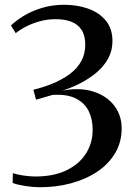

<svg xmlns="http://www.w3.org/2000/svg" viewBox="-20 -771 571 805"><path d="M143 14Q116 13.5 84 8.5Q52 3.5 33 -4L34 -45Q54 -38.5 78.5 -35Q103 -31.5 125.5 -31Q202.5 -30.5 257 -56.2Q311.5 -82 340.2 -127Q369 -172 368.5 -228.5Q368.5 -271 351.8 -305.2Q335 -339.5 297.8 -358.2Q260.5 -377 200 -373Q192.5 -371 178.5 -366.8Q164.5 -362.5 151.2 -358.8Q138 -355 131 -353L120 -394.5Q137.5 -399 157 -405Q176.5 -411 193 -417.5Q239.5 -436 271.8 -460Q304 -484 320.8 -514.8Q337.5 -545.5 337.5 -584Q337.5 -622 322 -645.8Q306.5 -669.5 278.2 -680.2Q250 -691 211.5 -690.5Q180 -690.5 149.8 -682.5Q119.5 -674.5 93 -661.5Q66.5 -648.5 46 -632L26 -664Q46.5 -684.5 80 -704.8Q113.5 -725 156.5 -738Q199.5 -751 248.5 -751Q303.5 -751 349.5 -734.8Q395.5 -718.5 423.5 -684.8Q451.5 -651 451.5 -599Q451.5 -559 433.8 -526.2Q416 -493.5 385.8 -467.8Q355.5 -442 318.2 -422.8Q281 -403.5 241.5 -391Q315 -405 371 -387.2Q427 -369.5 458.5 -328.8Q490 -288 490 -234Q490.5 -176 463.2 -129.8Q436 -83.5 388.2 -51.5Q340.5 -19.5 277.8 -2.5Q215 14.5 143 14Z"/></svg>

Font: Merriweather 96pt
Style: Regular
Weight: 400
Version: Version 2.100